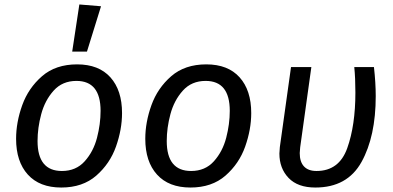

<svg xmlns="http://www.w3.org/2000/svg" viewBox="-20 -827 1760 859"><path d="M52 -206Q52 -280 79.5 -356.5Q107 -433 168 -486Q229 -539 325 -539Q422 -539 474 -481Q526 -423 526 -321Q526 -248 499 -171.5Q472 -95 411 -41.5Q350 12 254 12Q157 12 104.5 -46Q52 -104 52 -206ZM430 -331Q430 -465 322 -465Q259 -465 220 -421.5Q181 -378 164.5 -316.5Q148 -255 148 -196Q148 -62 257 -62Q320 -62 359 -105.5Q398 -149 414 -210.5Q430 -272 430 -331ZM432 -799 369 -596H303L335 -807Z M630 -206Q630 -280 657.5 -356.5Q685 -433 746 -486Q807 -539 903 -539Q1000 -539 1052 -481Q1104 -423 1104 -321Q1104 -248 1077 -171.5Q1050 -95 989 -41.5Q928 12 832 12Q735 12 682.5 -46Q630 -104 630 -206ZM1008 -331Q1008 -465 900 -465Q837 -465 798 -421.5Q759 -378 742.5 -316.5Q726 -255 726 -196Q726 -62 835 -62Q898 -62 937 -105.5Q976 -149 992 -210.5Q1008 -272 1008 -331Z M1661 -397Q1661 -217 1597.5 -102.5Q1534 12 1391 12Q1312 12 1271 -31Q1230 -74 1230 -140Q1230 -149 1232 -169L1282 -527H1373L1323 -168Q1321 -150 1321 -142Q1321 -103 1340 -82.5Q1359 -62 1396 -62Q1497 -62 1533.5 -164Q1570 -266 1570 -413Q1570 -478 1565 -527H1653Q1661 -457 1661 -397Z"/></svg>

Font: Fira Sans
Style: Italic
Weight: 400
Italic angle: -8°
Designer: bBox Type GmbH & Carrois Corporate GbR & Edenspiekermann AG
Foundry: bBox Type GmbH & Carrois Corporate GbR & Edenspiekermann AG
Version: Version 4.301